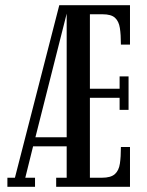

<svg xmlns="http://www.w3.org/2000/svg" viewBox="-20 -720 568 740"><path d="M8.5 0V-35H37.5L208.5 -700H481V-548H446Q446 -586 442 -612Q438 -638 423.2 -651.5Q408.5 -665 375.5 -665H326.5V-378H441V-425.5H475.5V-296.5H441V-343H326.5V-35H373Q407 -35 422.5 -48.8Q438 -62.5 442 -89Q446 -115.5 446 -153.5H481V0H196.5V-35H237V-156H107.5L77.5 -35H115V0ZM116.5 -191H237V-667.5Z"/></svg>

Font: Imbue 10pt Medium
Style: Regular
Weight: 500
Designer: Tyler Finck
Foundry: Etcetera Type Company
Version: Version 1.102; ttfautohint (v1.8.3)